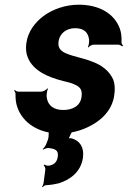

<svg xmlns="http://www.w3.org/2000/svg" viewBox="-20 -558 544 817"><path d="M249 -90C211 -90 184 -107 179 -143C177 -152 180 -173 184 -180L181 -182C177 -175 163 -168 155 -168H58C52 -168 46 -172 43 -175L40 -172C43 -169 47 -162 46 -157C46 -139 47 -122 53 -104C76 -34 146 10 234 10C292 10 346 -8 389 -37C425 -61 459 -99 466 -152C470 -178 469 -200 462 -219C445 -257 412 -282 369 -297C340 -309 295 -317 266 -329C245 -337 225 -349 229 -380C234 -418 264 -438 300 -438C335 -438 355 -422 359 -390C360 -382 358 -364 354 -358L356 -356C360 -361 370 -368 378 -368H483C489 -368 496 -364 500 -361L504 -364C500 -367 496 -374 497 -380C498 -400 496 -419 490 -436C466 -502 400 -538 315 -538C259 -538 204 -519 164 -489C130 -463 99 -425 92 -374C89 -351 91 -331 98 -314C121 -256 186 -229 250 -213C268 -209 283 -205 294 -200C317 -190 332 -180 327 -146C322 -106 287 -90 249 -90ZM226 108C223 133 208 144 188 147C182 148 172 145 169 142L166 145C169 148 173 156 173 163L166 216C166 222 162 233 159 236L160 239C164 235 171 230 176 230C196 229 214 226 230 222C275 208 324 176 333 113C339 68 319 41 286 31C282 30 272 29 269 32L270 35C273 32 277 21 280 15C282 8 290 -1 294 -4L291 -8C287 -4 278 1 272 1H225C213 1 192 -9 187 -18L184 -15C188 -6 189 21 184 36L178 52C175 61 167 72 162 76L163 79C169 75 180 71 188 72C212 75 230 80 226 108Z"/></svg>

Font: Asimov
Style: EdgeNarIt
Weight: 500
Designer: Google
Version: Version 2.000980: 2014